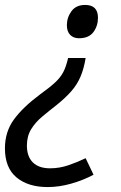

<svg xmlns="http://www.w3.org/2000/svg" viewBox="-41 -565 491 778"><path d="M306 -330Q299 -287 285.5 -255Q272 -223 248.5 -196Q225 -169 189 -140Q157 -115 129.5 -92Q102 -69 85 -41Q68 -13 68 25Q68 69 92 93Q116 117 162 117Q200 117 236.5 104.5Q273 92 306 76L338 143Q297 165 248 179Q199 193 152 193Q73 193 26 154Q-21 115 -21 36Q-21 -31 15.5 -81Q52 -131 122 -183Q161 -211 182.5 -231Q204 -251 215.5 -273Q227 -295 235 -330ZM304 -545Q356 -545 356 -493Q356 -460 337.5 -435Q319 -410 279 -410Q257 -410 243.5 -423.5Q230 -437 230 -463Q230 -494 248.5 -519.5Q267 -545 304 -545Z"/></svg>

Font: BC Sans
Style: Italic
Weight: 400
Italic angle: -12°
Designer: Monotype Design Team
Designer: Province of B.C.
Foundry: Monotype Imaging Inc.
Version: Version 2.000;GOOG;noto-source:20170915:90ef993387c0